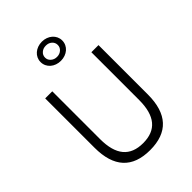

<svg xmlns="http://www.w3.org/2000/svg" viewBox="-320 -1294 1457 1457"><g transform="rotate(-45 408.0 -566.0)"><path d="M409 -942C473.5 -942 525 -984.5 525 -1045C525 -1104 473.5 -1147.5 409 -1147.5C344 -1147.5 292.5 -1104 292.5 -1045C292.5 -984.5 344 -942 409 -942ZM409 -984C389.5 -984 373.5 -990 360.5 -1001.5C347 -1013 340.5 -1027.5 340.5 -1044.5C340.5 -1062 347 -1076.5 360.5 -1088C373.5 -1099.5 389.5 -1105 409 -1105C428.5 -1105 444.5 -1099.5 457.5 -1088C470.5 -1076.5 477 -1062 477 -1044.5C477 -1027.5 470.5 -1013 457.5 -1001.5C444.5 -990 428.5 -984 409 -984ZM408.5 16C598.5 16 694.5 -88 694.5 -295.5V-825H618V-312C618 -142 548.5 -59 408.5 -59C268 -59 198.5 -142 198.5 -312V-825H122.5V-295.5C122.5 -88 218.5 16 408.5 16Z"/></g></svg>

Font: Spartan
Style: Regular
Weight: 400
Designer: Matt Bailey, Mirko Velimirovic
Foundry: Matt Bailey
Version: Version 1.003